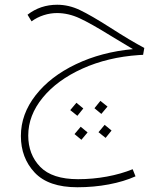

<svg xmlns="http://www.w3.org/2000/svg" viewBox="-20 -444 670 809"><path d="M444 -328Q531 -272 588 -242L583 -213L565 -212Q434 -203 327.5 -155Q221 -107 160 -32.5Q99 42 99 127Q99 207 149.5 259Q200 311 309 311Q371 311 430.5 300Q490 289 539 269L551 299Q502 321 438.5 333Q375 345 306 345Q184 345 126 283Q68 221 68 129Q68 37 130 -42.5Q192 -122 300 -173.5Q408 -225 540 -237L447 -293Q363 -345 315.5 -367Q268 -389 220 -389Q192 -389 164 -380Q136 -371 113 -354L96 -382Q150 -424 221 -424Q270 -424 317 -401.5Q364 -379 444 -328ZM378 12 403 -19 433 5 407 36ZM276 20 302 -11 331 13 306 44ZM395 113 421 82 450 106 425 137ZM294 121 320 90 349 114 323 145Z"/></svg>

Font: FiraGO UltraLight
Style: Italic
Weight: 200
Italic angle: -8°
Designer: bBox Type GmbH
Foundry: bBox Type GmbH
Version: Version 1.001